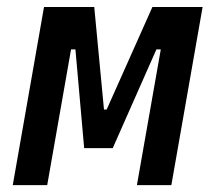

<svg xmlns="http://www.w3.org/2000/svg" viewBox="-20 -538 626 558"><path d="M17.1 0 107.9 -517.6H253.9L282.2 -219.7H290L422.9 -517.6H568.8L478 0H377.9L447.3 -394.5H434.6L307.6 -107.4H224.6L199.2 -394.5H186.5L117.2 0Z"/></svg>

Font: Cascadia Mono
Style: Italic
Weight: 400
Italic angle: -10°
Monospace: yes
Designer: Aaron Bell
Foundry: Saja Typeworks
Version: Version 2404.023; ttfautohint (v1.8.4)